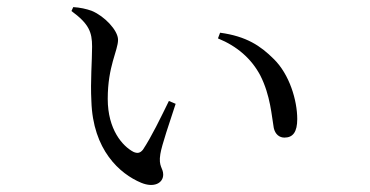

<svg xmlns="http://www.w3.org/2000/svg" viewBox="-20 -516 1040 540"><path d="M239 -385C239 -344 234 -288 237 -232C241 -94 317 -27 377 -2C413 13 439 -1 439 -25C439 -44 425 -47 431 -83C435 -108 457 -172 474 -224L455 -232C432 -185 406 -131 382 -95C374 -85 366 -84 355 -89C325 -105 283 -151 283 -238C283 -330 312 -374 312 -404C312 -431 273 -471 239 -485C224 -491 204 -495 186 -496L181 -485C230 -449 239 -426 239 -385ZM593 -408C647 -386 687 -351 712 -304C741 -247 744 -189 750 -156C754 -138 766 -129 780 -129C804 -129 816 -145 816 -181C816 -234 794 -307 750 -350C713 -387 673 -414 599 -424Z"/></svg>

Font: Harano Aji Mincho K1
Style: Regular
Weight: 400
Foundry: Masamichi Hosoda
Version: HaranoAjiMinchoK1-Regular version 20230610;ttx 4.39.4